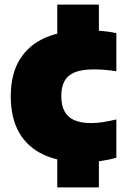

<svg xmlns="http://www.w3.org/2000/svg" viewBox="-20 -690 552 830"><path d="M339.5 11Q238.5 11 168.8 -21.2Q99 -53.5 62.8 -116.8Q26.5 -180 26.5 -273.5Q26.5 -369 65.2 -432.5Q104 -496 177 -527.5Q250 -559 353.5 -559Q390 -559 422 -556Q454 -553 483 -547V-382Q457.5 -386 433.8 -388Q410 -390 384.5 -390Q335 -390 304.2 -377.8Q273.5 -365.5 259.2 -340Q245 -314.5 245 -275Q245 -233.5 259.5 -207.8Q274 -182 302.5 -170Q331 -158 373.5 -158Q399.5 -158 424.5 -162Q449.5 -166 483 -173.5V-8.5Q454 0.5 416.8 5.8Q379.5 11 339.5 11ZM227.5 120V-30H407.5V120ZM227.5 -520V-670H407.5V-520Z"/></svg>

Font: Encode Sans SC Black
Style: Regular
Weight: 900
Version: Version 3.002